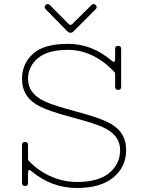

<svg xmlns="http://www.w3.org/2000/svg" viewBox="-20 -929 705 959"><path d="M229 -904 323 -809Q332 -800 341 -809L437 -904Q448 -914 458 -904Q468 -894 458 -883L348 -773Q332 -757 315 -774L208 -883Q198 -894 208 -904Q218 -914 229 -904ZM365 -20Q470 -20 525 -64.5Q580 -109 580 -180Q580 -255 493 -294Q452 -313 339.5 -343Q227 -373 180 -397Q90 -441 90 -535Q90 -611 145 -660.5Q200 -710 320 -710Q440 -710 539 -625Q555 -611 555 -635V-685Q555 -700 570 -700Q585 -700 585 -685V-495Q585 -480 570 -480Q555 -480 555 -495V-565Q528 -596 492 -622Q410 -680 320 -680Q219 -680 169.5 -638.5Q120 -597 120 -535Q120 -460 207 -421Q248 -402 360.5 -372Q473 -342 520 -318Q610 -274 610 -180Q610 -95 546 -42.5Q482 10 365 10Q236 10 136 -75Q120 -89 120 -65V-15Q120 0 105 0Q90 0 90 -15V-205Q90 -220 105 -220Q120 -220 120 -205V-130Q147 -99 184 -75Q268 -20 365 -20Z"/></svg>

Font: ClassicType
Style: Regular
Weight: 400
Version: Version 1.004